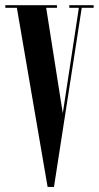

<svg xmlns="http://www.w3.org/2000/svg" viewBox="-24 -720 382 740"><path d="M159.5 0.5 41 -690H-3.5V-700H195.5V-690H154L218 -283.5L280 -690H243V-700H337V-690H291L184 0.5Z"/></svg>

Font: Imbue 100pt SemiBold
Style: Regular
Weight: 600
Designer: Tyler Finck
Foundry: Etcetera Type Company
Version: Version 1.102; ttfautohint (v1.8.3)